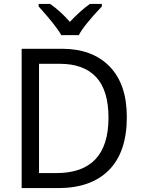

<svg xmlns="http://www.w3.org/2000/svg" viewBox="-20 -964 727 984"><path d="M278 0H91V-714H298Q453 -714 541.5 -623.5Q630 -533 630 -364Q630 -185 538.5 -92.5Q447 0 278 0ZM287 -637H180V-77H269Q536 -77 536 -361Q536 -501 472.5 -569Q409 -637 287 -637ZM502 -931Q409 -833 384 -784H294Q269 -830 178 -931V-944H237Q291 -906 338 -852Q394 -911 441 -944H502Z"/></svg>

Font: Noto Sans Display
Style: Regular
Weight: 400
Designer: Monotype Design team
Foundry: Monotype Imaging Inc.
Version: Version 1.000